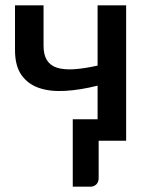

<svg xmlns="http://www.w3.org/2000/svg" viewBox="-20 -530 560 723"><path d="M347.5 -81H254V173H320.5C329.5 173 336.9 170.1 342.8 164.2C348.6 158.4 351.5 150.5 351.5 140.5V0H455V-510H347.5V-283C312.8 -275.3 282.8 -270.8 257.2 -269.2C231.8 -267.8 210.7 -269.8 194 -275.2C177.3 -280.8 164.8 -290.2 156.5 -303.8C148.2 -317.2 144 -335.2 144 -357.5V-510H36.5V-341C36.5 -302 44.5 -271 60.5 -248C76.5 -225 98.5 -208.7 126.5 -199C154.5 -189.3 187.4 -185.6 225.2 -187.8C263.1 -189.9 303.8 -196.5 347.5 -207.5Z"/></svg>

Font: Lato Semibold
Style: Regular
Weight: 600
Designer: Lukasz Dziedzic
Foundry: tyPoland Lukasz Dziedzic
Version: Version 2.006; 2014-01-15